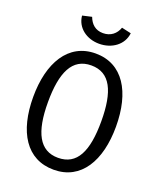

<svg xmlns="http://www.w3.org/2000/svg" viewBox="-162 -992 924 1104"><g transform="rotate(20 300.0 -440.0)"><path d="M298 -759C375 -759 441 -805 449 -878L391 -891C377 -851 345 -824 298 -824C251 -824 223 -851 208 -891L151 -878C158 -805 222 -759 298 -759ZM553 -344C553 -556 467 -700 300 -700C133 -700 47 -551 47 -343C47 -130 133 11 300 11C467 11 553 -135 553 -344ZM463 -344C463 -160 416 -62 300 -62C187 -62 137 -159 137 -343C137 -526 184 -627 300 -627C416 -627 463 -527 463 -344Z"/></g></svg>

Font: FiraMono Nerd Font
Style: Regular
Weight: 400
Designer: Carrois Corporate & Edenspiekermann AG
Foundry: Carrois Corporate GbR & Edenspiekermann AG
Version: Version 003.206;Nerd Fonts 3.3.0